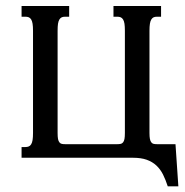

<svg xmlns="http://www.w3.org/2000/svg" viewBox="-20 -539 633 656"><path d="M589.4 97.7H553.2Q545.9 75.2 536.9 57.1Q527.8 39.1 514.2 26.4Q500.5 13.7 481.2 6.8Q461.9 0 434.6 0H53.7V-36.6H66.9Q73.2 -36.6 78.1 -38.6Q83 -40.5 86.4 -45.9Q89.8 -51.3 91.3 -60.5Q92.8 -69.8 92.8 -85V-433.6Q92.8 -448.7 91.3 -458Q89.8 -467.3 86.4 -472.7Q83 -478 78.1 -480Q73.2 -481.9 66.9 -481.9H53.7V-518.6H216.3V-481.9H202.6Q195.8 -481.9 191.2 -480Q186.5 -478 183.1 -472.7Q179.7 -467.3 178.2 -458Q176.8 -448.7 176.8 -433.6V-85Q176.8 -71.8 178.2 -64.2Q179.7 -56.6 183.1 -52.5Q186.5 -48.3 191.2 -47.4Q195.8 -46.4 202.6 -46.4H380.9Q387.2 -46.4 392.1 -47.4Q397 -48.3 400.4 -52.5Q403.8 -56.6 405.3 -64.2Q406.7 -71.8 406.7 -85V-433.6Q406.7 -448.7 405.3 -458Q403.8 -467.3 400.4 -472.7Q397 -478 392.1 -480Q387.2 -481.9 380.9 -481.9H367.7V-518.6H530.3V-481.9H516.6Q509.8 -481.9 505.1 -480Q500.5 -478 497.1 -472.7Q493.7 -467.3 492.2 -458Q490.7 -448.7 490.7 -433.6V-85Q490.7 -71.8 492.2 -64.2Q493.7 -56.6 497.1 -52.5Q500.5 -48.3 505.1 -47.4Q509.8 -46.4 516.6 -46.4H579.6Z"/></svg>

Font: Arian AMU Serif
Style: Regular
Weight: 400
Designer: Ruben Hakobyan (Tarumian)
Foundry: Ruben Hakobyan (Tarumian)
Version: Version 1.002